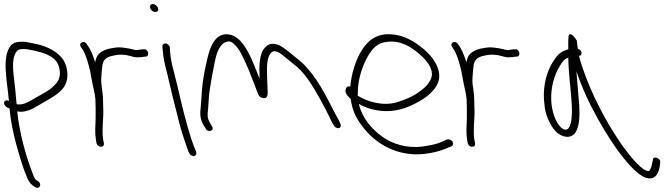

<svg xmlns="http://www.w3.org/2000/svg" viewBox="-41 -729 3288 946"><path d="M-8 -201 6 -194C11 -138 23 -76 40 -14C57 46 73 101 94 150C105 174 116 183 132 193C154 207 168 177 146 163L136 158C125 145 118 119 110 99C83 26 59 -67 48 -146L44 -180H46C60 -177 74 -178 88 -182C102 -185 118 -192 133 -201C146 -209 160 -216 173 -224C220 -252 275 -278 288 -332C296 -364 289 -415 263 -445C228 -485 176 -506 119 -516C99 -520 82 -525 60 -523C37 -523 20 -515 11 -503C-33 -446 -6 -332 3 -232C-3 -235 -6 -235 -11 -234C-28 -230 -21 -209 -8 -201ZM41 -216C39 -233 37 -251 36 -268C31 -335 13 -412 31 -458C39 -475 44 -487 70 -487C89 -489 102 -484 120 -481C167 -471 230 -456 248 -405C265 -351 245 -324 220 -302C201 -283 175 -271 150 -256C137 -248 122 -241 108 -232C89 -222 71 -212 44 -215C43 -215 42 -215 41 -216Z M434 -25C436 -15 445 -6 455 -6C467 -6 472 -12 471 -23L467 -42C460 -91 469 -138 468 -187C466 -219 468 -251 463 -281C460 -303 456 -327 458 -345L460 -373L463 -403C466 -433 482 -448 513 -454L527 -457C544 -461 565 -460 584 -457C603 -454 623 -444 642 -447C651 -447 664 -448 671 -450H678C699 -454 688 -491 666 -486H660C650 -484 643 -484 633 -482C629 -482 624 -483 620 -484L603 -488C596 -490 588 -491 581 -492L560 -495C536 -498 514 -492 496 -489L477 -483C471 -480 464 -477 458 -473C440 -461 432 -446 428 -422C417 -457 405 -487 387 -511C373 -534 343 -517 358 -497C363 -488 367 -485 373 -473C386 -446 395 -413 403 -379C406 -365 408 -352 410 -341C414 -322 416 -308 420 -292L424 -274C426 -266 427 -257 428 -249C427 -247 428 -245 429 -243C430 -209 431 -174 430 -141C429 -109 426 -76 431 -45Z M699 -690C702 -679 713 -670 724 -670C735 -670 741 -677 738 -688C735 -699 723 -709 712 -709C701 -709 696 -701 699 -690ZM782 -370C787 -347 793 -324 799 -298C805 -272 811 -245 819 -216L841 -128C851 -88 875 -15 886 15L892 26C894 31 898 34 903 37C918 47 931 33 925 18L921 8C918 1 911 -16 902 -43C876 -123 854 -214 835 -298C829 -324 822 -348 817 -371C806 -408 799 -445 797 -475L796 -494C796 -499 793 -504 789 -508C776 -521 759 -515 759 -500L761 -480C763 -448 771 -410 782 -370Z M962 -112 973 -95C982 -74 1019 -84 1003 -107L993 -125C979 -149 981 -165 984 -189C985 -206 987 -226 988 -249C990 -285 1017 -435 1027 -463C1034 -482 1041 -496 1049 -505C1056 -514 1064 -519 1072 -522C1094 -530 1105 -520 1121 -503C1133 -490 1145 -472 1155 -449C1177 -407 1199 -348 1216 -304C1224 -283 1229 -268 1233 -261C1237 -253 1244 -248 1254 -246C1281 -241 1279 -267 1277 -295C1276 -313 1276 -332 1275 -353C1274 -399 1272 -448 1297 -471C1317 -488 1347 -461 1364 -447L1401 -417C1431 -395 1454 -370 1478 -336C1516 -282 1564 -192 1594 -128L1605 -110C1607 -105 1611 -102 1615 -100C1632 -92 1643 -104 1636 -120L1627 -139C1620 -151 1609 -171 1595 -199C1546 -296 1495 -386 1420 -443C1395 -462 1375 -481 1349 -498C1321 -516 1289 -520 1269 -499C1234 -467 1236 -404 1238 -341C1207 -417 1168 -538 1097 -557C1058 -568 1033 -550 1018 -531C1008 -519 1000 -502 992 -481C985 -460 976 -424 966 -372C951 -291 954 -264 948 -201C944 -170 944 -144 962 -112Z M1662 -287C1657 -270 1674 -253 1686 -243L1687 -240C1696 -183 1712 -149 1744 -107C1809 -19 1920 45 2053 29C2093 24 2123 16 2148 6L2183 -8C2188 -10 2190 -14 2191 -18C2195 -34 2174 -45 2162 -42L2128 -27C2106 -18 2076 -12 2039 -7C1964 3 1891 -20 1842 -56C1791 -93 1744 -145 1727 -217C1761 -198 1799 -185 1847 -182C1911 -178 1964 -198 2003 -218C2056 -245 2109 -282 2122 -338C2131 -397 2088 -452 2048 -486C2012 -516 1970 -544 1921 -555C1822 -576 1773 -532 1740 -479C1712 -434 1690 -366 1685 -302C1669 -308 1664 -296 1662 -287ZM1721 -258 1722 -266C1720 -336 1746 -409 1774 -456C1796 -492 1819 -518 1867 -523C1934 -531 1986 -497 2026 -462C2055 -437 2094 -396 2086 -352C2079 -324 2057 -300 2033 -283C2002 -258 1961 -239 1914 -225C1848 -205 1769 -227 1721 -258Z M2263 -25C2265 -15 2274 -6 2284 -6C2296 -6 2301 -12 2300 -23L2296 -42C2289 -91 2298 -138 2297 -187C2295 -219 2297 -251 2292 -281C2289 -303 2285 -327 2287 -345L2289 -373L2292 -403C2295 -433 2311 -448 2342 -454L2356 -457C2373 -461 2394 -460 2413 -457C2432 -454 2452 -444 2471 -447C2480 -447 2493 -448 2500 -450H2507C2528 -454 2517 -491 2495 -486H2489C2479 -484 2472 -484 2462 -482C2458 -482 2453 -483 2449 -484L2432 -488C2425 -490 2417 -491 2410 -492L2389 -495C2365 -498 2343 -492 2325 -489L2306 -483C2300 -480 2293 -477 2287 -473C2269 -461 2261 -446 2257 -422C2246 -457 2234 -487 2216 -511C2202 -534 2172 -517 2187 -497C2192 -488 2196 -485 2202 -473C2215 -446 2224 -413 2232 -379C2235 -365 2237 -352 2239 -341C2243 -322 2245 -308 2249 -292L2253 -274C2255 -266 2256 -257 2257 -249C2256 -247 2257 -245 2258 -243C2259 -209 2260 -174 2259 -141C2258 -109 2255 -76 2260 -45Z M2648 -175C2659 -136 2680 -96 2704 -75C2734 -51 2771 -46 2792 -73C2814 -102 2816 -156 2813 -210C2809 -265 2803 -323 2799 -378C2827 -296 2862 -219 2905 -143C2951 -60 3015 38 3072 96C3099 124 3123 141 3142 147C3189 161 3203 124 3209 94L3212 72C3216 49 3175 37 3176 59L3171 80C3169 93 3165 103 3160 110C3158 114 3153 115 3145 112C3133 109 3117 96 3096 75C3073 51 3047 19 3019 -21C2946 -127 2872 -265 2827 -402C2821 -421 2815 -438 2812 -453C2821 -455 2826 -461 2824 -471C2823 -480 2817 -485 2806 -488C2803 -505 2803 -518 2801 -529C2782 -559 2764 -572 2760 -549C2759 -538 2758 -504 2759 -486C2758 -485 2756 -485 2755 -485C2717 -473 2701 -454 2682 -422C2654 -378 2635 -311 2639 -240C2641 -216 2643 -194 2648 -175ZM2675 -234C2672 -298 2690 -359 2715 -400C2727 -420 2736 -437 2759 -445C2759 -375 2772 -291 2776 -216C2779 -173 2779 -55 2724 -100C2694 -128 2677 -185 2675 -234Z"/></svg>

Font: Stray Cat
Style: OpObl
Weight: 400
Version: Version 1.0